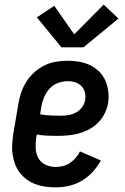

<svg xmlns="http://www.w3.org/2000/svg" viewBox="-20 -800 540 828"><path d="M220 8Q198 8 176 5Q154 2 133.5 -5.5Q113 -13 96 -25.5Q79 -38 66 -54.5Q53 -71 45.5 -91Q38 -111 34.5 -132.5Q31 -154 32.5 -176.5Q34 -199 37 -221L59 -351Q63 -377 71.5 -401.5Q80 -426 94 -448Q108 -470 128.5 -488.5Q149 -507 173 -518.5Q197 -530 222.5 -534Q248 -538 273 -538Q298 -538 323 -533.5Q348 -529 369.5 -518.5Q391 -508 408 -491Q425 -474 434.5 -452Q444 -430 447 -405Q450 -380 446 -355Q442 -332 431 -310Q420 -288 402.5 -270.5Q385 -253 363 -241.5Q341 -230 318 -224Q295 -218 272 -216Q249 -214 226 -214Q204 -214 182 -215Q160 -216 139 -220L136 -207Q133 -184 134 -160.5Q135 -137 145.5 -118Q156 -99 176.5 -89.5Q197 -80 220 -80Q236 -80 252 -84Q268 -88 282 -97.5Q296 -107 307 -120Q318 -133 325 -147L415 -108Q401 -82 380 -59Q359 -36 332.5 -20.5Q306 -5 277.5 1.5Q249 8 220 8ZM244 -301Q261 -301 277.5 -304Q294 -307 309 -315.5Q324 -324 334.5 -338.5Q345 -353 347 -369Q350 -386 346 -402Q342 -418 331 -429Q320 -440 304.5 -445Q289 -450 272 -450Q251 -450 229.5 -442Q208 -434 193 -417Q178 -400 169.5 -379Q161 -358 158 -337L153 -307Q175 -303 198 -302Q221 -301 244 -301ZM245 -596 139 -725 214 -775 300 -652 427 -780 491 -720 340 -596Z"/></svg>

Font: Iosevka Slab Semibold
Style: Italic
Weight: 600
Italic angle: -9°
Monospace: yes
Designer: Belleve Invis
Foundry: Belleve Invis
Version: Version 11.1.1; ttfautohint (v1.8.3)